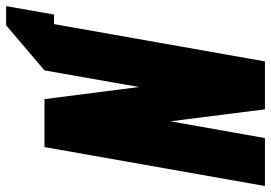

<svg xmlns="http://www.w3.org/2000/svg" viewBox="-171 -610 884 626"><g transform="rotate(90 271.0 -297.0)"><path d="M36.6 -31.2 158.2 -718.8H314.5L353.5 -410.6L408.2 -718.8H564.5L437.5 0H281.2L241.7 -308.1L187.5 0L40.5 125H-22L5.4 -31.2Z"/></g></svg>

Font: Signwood
Style: Italic
Weight: 400
Italic angle: -10°
Designer: GGBotNet
Foundry: GGBotNet
Version: 0.95